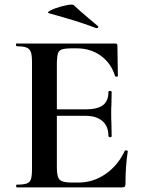

<svg xmlns="http://www.w3.org/2000/svg" viewBox="-20 -814 612 834"><path d="M527 -161Q530 -161 533 -159.5Q536 -158 535 -157Q525 -92 525 -15Q525 -7 522 -3.5Q519 0 510 0H54Q50 0 50 -6Q50 -12 53 -12Q83 -12 96.5 -17Q110 -22 114.5 -36Q119 -50 119 -81V-544Q119 -574 114 -588Q109 -602 95 -607.5Q81 -613 53 -613Q50 -613 49.5 -619Q49 -625 51 -625H482Q490 -625 490 -616L492 -484Q492 -481 486.5 -481Q481 -481 480 -483Q463 -539 418.5 -571.5Q374 -604 313 -604H294Q263 -604 249.5 -599.5Q236 -595 232 -583Q228 -571 227 -543V-339H352Q403 -339 427 -357Q451 -375 451 -415Q451 -419 458 -419Q465 -419 465 -414L464 -359Q463 -347 463 -325Q463 -293 464 -277L465 -223Q465 -218 459 -218Q456 -218 453.5 -219.5Q451 -221 451 -223Q451 -266 424.5 -288.5Q398 -311 350 -311H227V-85Q227 -45 239.5 -33Q252 -21 292 -21H320Q385 -21 439 -58.5Q493 -96 522 -159Q524 -161 527 -161ZM194 -756Q181 -759 199 -768.5Q217 -778 246 -786Q275 -794 291 -794Q296 -794 300 -792Q324 -769 368 -732L405 -701Q407 -700 407 -697Q407 -694 404 -692.5Q401 -691 398 -692Q341 -713 300 -725.5Q259 -738 194 -756Z"/></svg>

Font: Cormorant Upright
Style: Bold
Weight: 700
Designer: Christian Thalmann (Catharsis Fonts)
Foundry: Catharsis Fonts
Version: Version 3.302